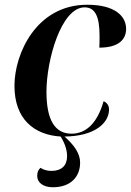

<svg xmlns="http://www.w3.org/2000/svg" viewBox="-20 -566 553 810"><path d="M203 224C278 224 318 180 318 120C318 81 292 45 252 10C381 9 440 -48 440 -104C440 -123 429 -134 417 -139C390 -44 341 -2 282 -2C212 -2 176 -59 176 -179C176 -312 238 -535 337 -535C381 -535 400 -497 400 -415C400 -395 400 -379 399 -365C481 -365 512 -400 512 -444C512 -498 465 -546 348 -546C133 -546 41 -339 41 -204C41 -64 123 3 236 10C257 44 263 72 263 93C263 133 239 155 197 155C176 155 162 149 151 142C141 151 137 160 137 177C137 203 161 224 203 224Z"/></svg>

Font: Noto Serif Display SemiBold
Style: Italic
Weight: 600
Italic angle: -12°
Designer: Monotype Design Team
Foundry: Monotype Imaging Inc.
Version: Version 2.009